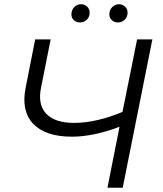

<svg xmlns="http://www.w3.org/2000/svg" viewBox="-20 -886 770 906"><path d="M487 0 544 -288Q482 -264 425 -252.5Q368 -241 320 -241Q194 -241 136.5 -302Q79 -363 101 -472L146 -700H219L174 -474Q157 -393 198 -349.5Q239 -306 330 -306Q382 -306 440.5 -319.5Q499 -333 558 -358L627 -700H699L559 0ZM536 -780Q520 -780 508 -790.5Q496 -801 496 -818Q496 -839 509.5 -852.5Q523 -866 541 -866Q558 -866 570 -855Q582 -844 582 -826Q582 -806 568.5 -793Q555 -780 536 -780ZM358 -780Q341 -780 329 -790.5Q317 -801 317 -818Q317 -839 330.5 -852.5Q344 -866 362 -866Q379 -866 391 -855Q403 -844 403 -826Q403 -806 389.5 -793Q376 -780 358 -780Z"/></svg>

Font: Montserrat
Style: Italic
Weight: 400
Italic angle: -11.3°
Designer: Julieta Ulanovsky
Foundry: Julieta Ulanovsky
Version: Version 9.000; ttfautohint (v1.8.4.7-5d5b)